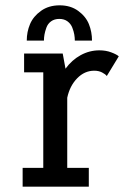

<svg xmlns="http://www.w3.org/2000/svg" viewBox="-20 -701 490 721"><path d="M80.5 -548.5Q80.5 -581.5 92.8 -610.5Q105 -639.5 134 -660.2Q163 -681 204 -681Q245 -681 273.5 -660.2Q302 -639.5 313.8 -610.5Q325.5 -581.5 325.5 -548.5H261Q261 -559.5 259 -571.2Q257 -583 251.5 -597.2Q246 -611.5 233.5 -620.8Q221 -630 203 -630Q184.5 -630 172 -621Q159.5 -612 154.2 -597.2Q149 -582.5 147 -571.2Q145 -560 145 -548.5ZM232.5 -70.5H313.5V0H65V-70.5H142.5V-429.5H70.5V-500H215.5L226 -443Q249.5 -475.5 282.8 -493.8Q316 -512 353.5 -512Q378 -512 398.2 -504.2Q418.5 -496.5 426 -489.5L381 -415.5Q376 -422.5 363.2 -429Q350.5 -435.5 334 -435.5Q297.5 -435.5 269.8 -407Q242 -378.5 232.5 -334Z"/></svg>

Font: League Mono Condensed
Style: Regular
Weight: 400
Width: 1
Designer: Tyler Finck
Foundry: The League of Moveable Type / Tyler Finck
Version: Version 2.210